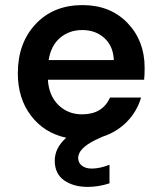

<svg xmlns="http://www.w3.org/2000/svg" viewBox="-20 -536 632 754"><path d="M325 198Q268 198 231.5 172Q195 146 195 95Q195 45 240 5Q153 -14 101.5 -82Q50 -150 50 -248Q50 -367 120 -441.5Q190 -516 304 -516Q413 -516 480.5 -446Q548 -376 548 -270Q548 -241 546 -223H168Q172 -160 209.5 -123.5Q247 -87 302 -87Q383 -87 412 -153H534Q518 -98 478 -57.5Q438 -17 382 1L352 15Q287 48 287 84Q287 103 301.5 114.5Q316 126 340 126Q372 126 410 111V184Q366 198 325 198ZM171 -300H427Q425 -354 390.5 -386Q356 -418 303 -418Q252 -418 216 -387.5Q180 -357 171 -300Z"/></svg>

Font: AWOL-DM SemiBold
Style: Regular
Weight: 600
Designer: Colophon Foundry, Jonny Pinhorn, Mikhail Sharanda
Foundry: Colophon Foundry
Version: Version 1.000;Glyphs 3.2.3 (3260)